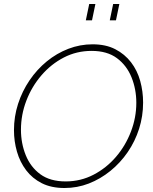

<svg xmlns="http://www.w3.org/2000/svg" viewBox="-20 -937 765 962"><path d="M303 5Q237 5 189.5 -19Q142 -43 111 -84Q80 -125 65 -177Q50 -229 50 -285Q50 -353 70.5 -416.5Q91 -480 128 -534.5Q165 -589 214.5 -629.5Q264 -670 322.5 -692.5Q381 -715 444 -715Q510 -715 557.5 -690.5Q605 -666 636.5 -625Q668 -584 682.5 -531.5Q697 -479 697 -423Q697 -355 677 -292Q657 -229 620 -175Q583 -121 533 -80.5Q483 -40 425 -17.5Q367 5 303 5ZM309 -28Q384 -28 448.5 -61.5Q513 -95 561 -151Q609 -207 636 -277.5Q663 -348 663 -422Q663 -490 639 -549.5Q615 -609 566 -645.5Q517 -682 439 -682Q364 -682 300 -649Q236 -616 187.5 -559.5Q139 -503 112 -432.5Q85 -362 85 -287Q85 -219 109 -159.5Q133 -100 182 -64Q231 -28 309 -28ZM410 -835 427 -917H458L441 -835ZM530 -835 547 -917H578L561 -835Z"/></svg>

Font: Raleway Thin ExtraLight
Style: Italic
Weight: 250
Italic angle: -12°
Version: Version 4.026